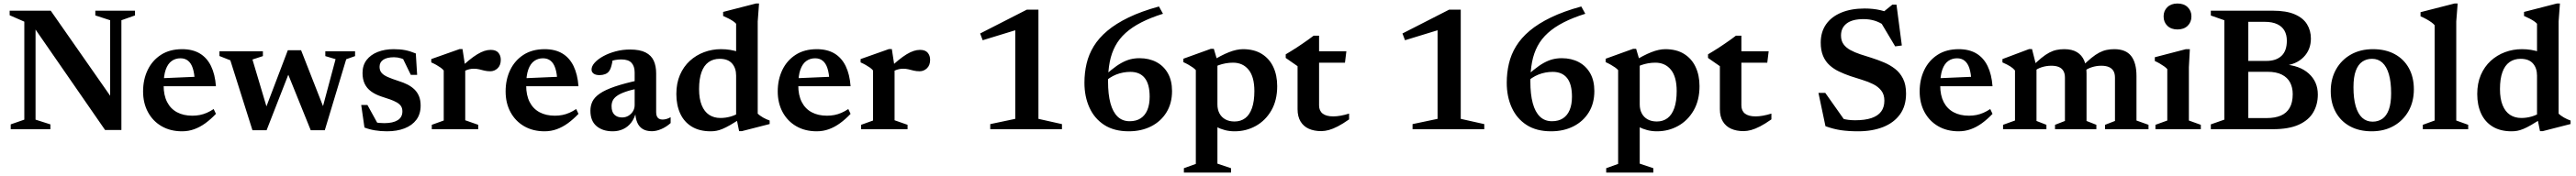

<svg xmlns="http://www.w3.org/2000/svg" viewBox="-20 -737 14674 1004"><path d="M118.5 -54.5V-613.5L35 -650V-676H269L641.5 -142L607.5 -108V-621.5L523 -649V-676H749V-649L671.5 -621.5V4.5H578.5L157.5 -604.5L182.5 -620.5V-54.5L267 -27.5V0H41V-27.5Z M1017.5 -456.5Q1077 -456.5 1118 -432Q1159 -407.5 1182 -360.2Q1205 -313 1210 -245H883.5L884 -290L1141 -301L1089.5 -276Q1087.5 -319 1078.2 -347.5Q1069 -376 1051.5 -390.2Q1034 -404.5 1008 -404.5Q979.5 -404.5 957.8 -389Q936 -373.5 924 -339.8Q912 -306 912 -250Q912 -194 931.8 -155.2Q951.5 -116.5 988.2 -96.8Q1025 -77 1075.5 -77Q1098 -77 1118.2 -81Q1138.5 -85 1158 -93.5Q1177.5 -102 1197 -115L1210 -87.5Q1180.5 -56.5 1150 -34.2Q1119.5 -12 1086.5 0Q1053.5 12 1017 12Q950.5 12 900.5 -17Q850.5 -46 822.8 -97.5Q795 -149 795 -215.5Q795 -283 821.2 -337.8Q847.5 -392.5 897.2 -424.5Q947 -456.5 1017.5 -456.5Z M1891.5 -399.5 1833 -417V-444.5H2002.5V-417L1952 -399L1830 6H1750L1608.5 -344.5L1639 -354L1498.5 6H1418L1292 -393L1230 -417.5V-444.5H1477.5V-417L1418 -397.5L1509.5 -90.5L1483 -91.5L1619.5 -450.5H1695L1836 -90.5L1809 -91Z M2222 -456.5Q2259 -456.5 2287.5 -451Q2316 -445.5 2348.5 -432L2356 -310H2320L2261.5 -430.5L2306.5 -385.5Q2285 -398 2264.8 -404.2Q2244.5 -410.5 2224.5 -410.5Q2184.5 -410.5 2163.2 -396.2Q2142 -382 2142 -356Q2142 -335 2153.5 -321.5Q2165 -308 2189 -297.5Q2213 -287 2250 -275Q2278 -266.5 2301 -254.8Q2324 -243 2340.8 -226.8Q2357.5 -210.5 2366.8 -187.8Q2376 -165 2376 -134.5Q2376 -86.5 2351.8 -54Q2327.5 -21.5 2284.5 -4.8Q2241.5 12 2184 12Q2148 12 2115.2 6.5Q2082.5 1 2056 -9.5L2037.5 -138H2073L2144 -9L2076.5 -52Q2094.5 -45 2110.2 -41Q2126 -37 2140.5 -35.8Q2155 -34.5 2169 -34.5Q2218 -34.5 2245 -51.2Q2272 -68 2272 -101.5Q2272 -120 2263.8 -132Q2255.5 -144 2239.8 -153Q2224 -162 2202.2 -169.8Q2180.5 -177.5 2153.5 -186Q2117.5 -198 2093.5 -215.8Q2069.5 -233.5 2057.2 -259.2Q2045 -285 2045 -320.5Q2045 -364.5 2068.2 -394.8Q2091.5 -425 2131.8 -440.8Q2172 -456.5 2222 -456.5Z M2775 -452.5Q2805 -452.5 2818.8 -436.2Q2832.5 -420 2832.5 -396Q2832.5 -364.5 2814.5 -347.5Q2796.5 -330.5 2773 -330.5Q2754 -330.5 2739 -334.2Q2724 -338 2709.8 -341.5Q2695.5 -345 2678 -345Q2666 -345 2654 -342.2Q2642 -339.5 2630.5 -334.2Q2619 -329 2608.5 -320.5L2596.5 -344Q2627 -373.5 2652.2 -394Q2677.5 -414.5 2699 -427.5Q2720.5 -440.5 2739 -446.5Q2757.5 -452.5 2775 -452.5ZM2630 -356V-51L2704 -25V0H2439.5V-25L2507.5 -49.5V-335Q2500 -344 2489.5 -351.5Q2479 -359 2465.8 -366.5Q2452.5 -374 2436.5 -381V-400L2597.5 -457H2614.5Z M3082.5 -456.5Q3142 -456.5 3183 -432Q3224 -407.5 3247 -360.2Q3270 -313 3275 -245H2948.5L2949 -290L3206 -301L3154.5 -276Q3152.5 -319 3143.2 -347.5Q3134 -376 3116.5 -390.2Q3099 -404.5 3073 -404.5Q3044.5 -404.5 3022.8 -389Q3001 -373.5 2989 -339.8Q2977 -306 2977 -250Q2977 -194 2996.8 -155.2Q3016.5 -116.5 3053.2 -96.8Q3090 -77 3140.5 -77Q3163 -77 3183.2 -81Q3203.5 -85 3223 -93.5Q3242.5 -102 3262 -115L3275 -87.5Q3245.5 -56.5 3215 -34.2Q3184.5 -12 3151.5 0Q3118.5 12 3082 12Q3015.5 12 2965.5 -17Q2915.5 -46 2887.8 -97.5Q2860 -149 2860 -215.5Q2860 -283 2886.2 -337.8Q2912.5 -392.5 2962.2 -424.5Q3012 -456.5 3082.5 -456.5Z M3623 -280.5 3624.5 -234.5Q3574 -224.5 3542.2 -213.2Q3510.5 -202 3493.5 -189.5Q3476.5 -177 3470 -162.8Q3463.5 -148.5 3463.5 -131.5Q3463.5 -98.5 3479.8 -82.8Q3496 -67 3523.5 -67Q3543.5 -67 3559.8 -76.8Q3576 -86.5 3585.5 -102.5Q3595 -118.5 3595 -137.5V-324Q3595 -359 3577.2 -378.5Q3559.5 -398 3518.5 -398Q3501.5 -398 3483.8 -394.8Q3466 -391.5 3451 -385L3473 -417Q3470 -394 3466.5 -377.2Q3463 -360.5 3458.8 -349Q3454.5 -337.5 3449 -330.5Q3441 -319.5 3426.8 -314Q3412.5 -308.5 3395 -308.5Q3373 -308.5 3361.2 -317.2Q3349.5 -326 3349.5 -340Q3349.5 -359.5 3367.5 -379.5Q3385.5 -399.5 3416.5 -416.5Q3447.5 -433.5 3486.8 -444Q3526 -454.5 3568.5 -454.5Q3624.5 -454.5 3657.2 -437.8Q3690 -421 3703.8 -390.5Q3717.5 -360 3717.5 -318V-96.5Q3717.5 -82.5 3721.8 -73.2Q3726 -64 3734 -59.5Q3742 -55 3754 -55Q3764 -55 3776 -58.2Q3788 -61.5 3800 -68.5V-35Q3775.5 -13 3747 -0.8Q3718.5 11.5 3693.5 11.5Q3661.5 11.5 3640.8 -1.2Q3620 -14 3609.8 -38.2Q3599.5 -62.5 3598.5 -95.5L3603 -98.5Q3594.5 -62.5 3575.5 -37.8Q3556.5 -13 3529.5 -0.5Q3502.5 12 3470 12Q3413 12 3378 -17.5Q3343 -47 3343 -105.5Q3343 -134.5 3354.8 -158.5Q3366.5 -182.5 3397 -203.5Q3427.5 -224.5 3482.2 -243.2Q3537 -262 3623 -280.5Z M4173 -306Q4173 -348.5 4149.8 -375Q4126.5 -401.5 4079.5 -401.5Q4042.5 -401.5 4016 -382.5Q3989.5 -363.5 3975.8 -325.2Q3962 -287 3962 -229Q3962 -173.5 3977 -136.8Q3992 -100 4019.2 -82Q4046.5 -64 4084 -64Q4113.5 -64 4143 -72.5Q4172.5 -81 4200.5 -100V-61Q4165 -38.5 4139.8 -24Q4114.5 -9.5 4095.2 -1.5Q4076 6.5 4060.2 9.2Q4044.5 12 4028 12Q3964 12 3920.2 -14.8Q3876.5 -41.5 3854.5 -89.5Q3832.5 -137.5 3832.5 -200.5Q3832.5 -262 3853 -309.5Q3873.5 -357 3909.2 -389.8Q3945 -422.5 3990.8 -439.5Q4036.5 -456.5 4086.5 -456.5Q4114 -456.5 4139 -452.5Q4164 -448.5 4190.2 -439.8Q4216.5 -431 4247.5 -416L4173 -400V-601.5Q4166 -609.5 4154.8 -617Q4143.5 -624.5 4129.2 -631.8Q4115 -639 4099 -646V-669L4286 -717H4303.5L4296 -614.5V-88.5Q4301 -83.5 4309 -77.8Q4317 -72 4326.5 -66.5Q4336 -61 4345.5 -56.8Q4355 -52.5 4364 -49.5V-29.5L4206 11H4190L4173 -73Z M4632.5 -456.5Q4692 -456.5 4733 -432Q4774 -407.5 4797 -360.2Q4820 -313 4825 -245H4498.5L4499 -290L4756 -301L4704.5 -276Q4702.5 -319 4693.2 -347.5Q4684 -376 4666.5 -390.2Q4649 -404.5 4623 -404.5Q4594.5 -404.5 4572.8 -389Q4551 -373.5 4539 -339.8Q4527 -306 4527 -250Q4527 -194 4546.8 -155.2Q4566.5 -116.5 4603.2 -96.8Q4640 -77 4690.5 -77Q4713 -77 4733.2 -81Q4753.5 -85 4773 -93.5Q4792.5 -102 4812 -115L4825 -87.5Q4795.5 -56.5 4765 -34.2Q4734.5 -12 4701.5 0Q4668.5 12 4632 12Q4565.5 12 4515.5 -17Q4465.5 -46 4437.8 -97.5Q4410 -149 4410 -215.5Q4410 -283 4436.2 -337.8Q4462.5 -392.5 4512.2 -424.5Q4562 -456.5 4632.5 -456.5Z M5220.5 -452.5Q5250.5 -452.5 5264.2 -436.2Q5278 -420 5278 -396Q5278 -364.5 5260 -347.5Q5242 -330.5 5218.5 -330.5Q5199.5 -330.5 5184.5 -334.2Q5169.5 -338 5155.2 -341.5Q5141 -345 5123.5 -345Q5111.5 -345 5099.5 -342.2Q5087.5 -339.5 5076 -334.2Q5064.5 -329 5054 -320.5L5042 -344Q5072.5 -373.5 5097.8 -394Q5123 -414.5 5144.5 -427.5Q5166 -440.5 5184.5 -446.5Q5203 -452.5 5220.5 -452.5ZM5075.5 -356V-51L5149.5 -25V0H4885V-25L4953 -49.5V-335Q4945.5 -344 4935 -351.5Q4924.5 -359 4911.2 -366.5Q4898 -374 4882 -381V-400L5043 -457H5060Z M5763 -59V-612L5794.5 -574L5577.5 -507.5L5563 -546L5829 -682H5895V-59L6029 -29V0H5620.5V-29Z M6581.5 -700 6604.5 -658.5Q6533 -636 6480.5 -609Q6428 -582 6391.5 -549Q6355 -516 6333 -475Q6311 -434 6301.2 -383.8Q6291.5 -333.5 6291.5 -272Q6291.5 -198.5 6305.2 -148Q6319 -97.5 6346.2 -71.5Q6373.5 -45.5 6414.5 -45.5Q6452 -45.5 6477.2 -62Q6502.5 -78.5 6515.5 -109.8Q6528.5 -141 6528.5 -185.5Q6528.5 -257 6500.5 -292Q6472.5 -327 6418.5 -327Q6398 -327 6377.8 -323.2Q6357.5 -319.5 6338 -311.8Q6318.5 -304 6301 -292.5Q6283.5 -281 6268.5 -266L6237.5 -274Q6278.5 -312.5 6310 -338Q6341.5 -363.5 6367.8 -378Q6394 -392.5 6418.5 -398.8Q6443 -405 6470.5 -405Q6525 -405 6566.8 -383Q6608.5 -361 6632.2 -319.2Q6656 -277.5 6656 -217.5Q6656 -147.5 6624.2 -96Q6592.5 -44.5 6536.8 -16.2Q6481 12 6409.5 12Q6326 12 6270 -24.2Q6214 -60.5 6185.5 -123.2Q6157 -186 6157 -265Q6157 -321.5 6169.2 -374Q6181.5 -426.5 6210.2 -473.5Q6239 -520.5 6287.8 -561.5Q6336.5 -602.5 6408.8 -637.5Q6481 -672.5 6581.5 -700Z M7125 -217.5Q7125 -298.5 7092.2 -339Q7059.5 -379.5 7003.5 -379.5Q6982.5 -379.5 6961.5 -375.8Q6940.5 -372 6921.2 -365Q6902 -358 6885 -346.5L6878 -385.5Q6907 -404 6932.5 -417.2Q6958 -430.5 6980.2 -439.2Q7002.5 -448 7022.2 -452.2Q7042 -456.5 7060 -456.5Q7123.5 -456.5 7167 -429.5Q7210.5 -402.5 7232.8 -355Q7255 -307.5 7255 -245.5Q7255 -165 7221.8 -107.2Q7188.5 -49.5 7133.5 -18.8Q7078.5 12 7012.5 12Q6983 12 6957.2 5.2Q6931.5 -1.5 6907.2 -14Q6883 -26.5 6858 -45H6914.5V196.5L6992 222.5V247.5H6723.5V222.5L6791.5 198V-337Q6784.5 -345 6774.2 -352.2Q6764 -359.5 6750.5 -367.2Q6737 -375 6720.5 -382.5V-402L6877 -458.5H6894L6914.5 -389V-141Q6914.5 -112 6926.2 -90Q6938 -68 6959.8 -56Q6981.5 -44 7012 -44Q7047.5 -44 7072.8 -63Q7098 -82 7111.5 -120.8Q7125 -159.5 7125 -217.5Z M7493.5 -136Q7493.5 -105 7514 -89Q7534.5 -73 7574.5 -73Q7593.5 -73 7616 -77Q7638.5 -81 7664.5 -89V-56Q7629 -31 7600.5 -16.2Q7572 -1.5 7549 4.8Q7526 11 7505.5 11Q7465.5 11 7435.2 -2.5Q7405 -16 7388 -44Q7371 -72 7371 -114.5V-359.5L7303.5 -406.5V-427Q7318 -435.5 7334 -445.5Q7350 -455.5 7366.8 -466.2Q7383.5 -477 7400 -488.5Q7416.5 -500 7432.5 -511.2Q7448.5 -522.5 7462.5 -533.5H7493.5V-431.5ZM7444 -379.5 7444.5 -444.5H7649L7641 -379.5Z M8168.5 -59V-612L8200 -574L7983 -507.5L7968.5 -546L8234.5 -682H8300.5V-59L8434.5 -29V0H8026V-29Z M8987 -700 9010 -658.5Q8938.5 -636 8886 -609Q8833.5 -582 8797 -549Q8760.5 -516 8738.5 -475Q8716.5 -434 8706.8 -383.8Q8697 -333.5 8697 -272Q8697 -198.5 8710.8 -148Q8724.5 -97.5 8751.8 -71.5Q8779 -45.5 8820 -45.5Q8857.5 -45.5 8882.8 -62Q8908 -78.5 8921 -109.8Q8934 -141 8934 -185.5Q8934 -257 8906 -292Q8878 -327 8824 -327Q8803.5 -327 8783.2 -323.2Q8763 -319.5 8743.5 -311.8Q8724 -304 8706.5 -292.5Q8689 -281 8674 -266L8643 -274Q8684 -312.5 8715.5 -338Q8747 -363.5 8773.2 -378Q8799.5 -392.5 8824 -398.8Q8848.5 -405 8876 -405Q8930.5 -405 8972.2 -383Q9014 -361 9037.8 -319.2Q9061.5 -277.5 9061.5 -217.5Q9061.5 -147.5 9029.8 -96Q8998 -44.5 8942.2 -16.2Q8886.5 12 8815 12Q8731.5 12 8675.5 -24.2Q8619.5 -60.5 8591 -123.2Q8562.5 -186 8562.5 -265Q8562.5 -321.5 8574.8 -374Q8587 -426.5 8615.8 -473.5Q8644.5 -520.5 8693.2 -561.5Q8742 -602.5 8814.2 -637.5Q8886.5 -672.5 8987 -700Z M9530.5 -217.5Q9530.5 -298.5 9497.8 -339Q9465 -379.5 9409 -379.5Q9388 -379.5 9367 -375.8Q9346 -372 9326.8 -365Q9307.5 -358 9290.5 -346.5L9283.5 -385.5Q9312.5 -404 9338 -417.2Q9363.5 -430.5 9385.8 -439.2Q9408 -448 9427.8 -452.2Q9447.5 -456.5 9465.5 -456.5Q9529 -456.5 9572.5 -429.5Q9616 -402.5 9638.2 -355Q9660.5 -307.5 9660.5 -245.5Q9660.5 -165 9627.2 -107.2Q9594 -49.5 9539 -18.8Q9484 12 9418 12Q9388.5 12 9362.8 5.2Q9337 -1.5 9312.8 -14Q9288.5 -26.5 9263.5 -45H9320V196.5L9397.5 222.5V247.5H9129V222.5L9197 198V-337Q9190 -345 9179.8 -352.2Q9169.5 -359.5 9156 -367.2Q9142.5 -375 9126 -382.5V-402L9282.5 -458.5H9299.5L9320 -389V-141Q9320 -112 9331.8 -90Q9343.5 -68 9365.2 -56Q9387 -44 9417.5 -44Q9453 -44 9478.2 -63Q9503.5 -82 9517 -120.8Q9530.5 -159.5 9530.5 -217.5Z M9899 -136Q9899 -105 9919.5 -89Q9940 -73 9980 -73Q9999 -73 10021.5 -77Q10044 -81 10070 -89V-56Q10034.5 -31 10006 -16.2Q9977.5 -1.5 9954.5 4.8Q9931.5 11 9911 11Q9871 11 9840.8 -2.5Q9810.5 -16 9793.5 -44Q9776.5 -72 9776.5 -114.5V-359.5L9709 -406.5V-427Q9723.5 -435.5 9739.5 -445.5Q9755.5 -455.5 9772.2 -466.2Q9789 -477 9805.5 -488.5Q9822 -500 9838 -511.2Q9854 -522.5 9868 -533.5H9899V-431.5ZM9849.5 -379.5 9850 -444.5H10054.5L10046.5 -379.5Z M10775 -647.5 10698 -661 10759 -710.5H10782.5L10813 -477.5L10775 -472.5L10683 -627L10714 -591Q10687.5 -610 10658 -619Q10628.5 -628 10595 -628Q10531 -628 10498.8 -603.2Q10466.5 -578.5 10466.5 -534.5Q10466.5 -504.5 10480.8 -484.8Q10495 -465 10519.8 -451.5Q10544.5 -438 10576 -427.5Q10607.5 -417 10642 -406.5Q10676.5 -395.5 10711 -381Q10745.5 -366.5 10774 -344.5Q10802.5 -322.5 10819.8 -288.2Q10837 -254 10837 -203.5Q10837 -132 10802.2 -84.2Q10767.5 -36.5 10706 -12.2Q10644.5 12 10564 12Q10509.5 12 10466.8 5.8Q10424 -0.5 10378 -17L10338 -207H10377L10510 -18.5L10401 -90Q10442 -69 10474.8 -60Q10507.5 -51 10546.5 -51Q10603 -51 10640 -63.5Q10677 -76 10695.2 -100.8Q10713.5 -125.5 10713.5 -163Q10713.5 -197.5 10696 -220Q10678.5 -242.5 10650 -256.8Q10621.5 -271 10587.2 -281.5Q10553 -292 10519.5 -303Q10486 -314.5 10455.5 -329Q10425 -343.5 10401.5 -364.8Q10378 -386 10364.5 -417.5Q10351 -449 10351 -494Q10351 -554.5 10381.2 -598Q10411.5 -641.5 10467.8 -665Q10524 -688.5 10601 -688.5Q10649.5 -688.5 10690.8 -679Q10732 -669.5 10775 -647.5Z M11137 -456.5Q11196.5 -456.5 11237.5 -432Q11278.5 -407.5 11301.5 -360.2Q11324.5 -313 11329.5 -245H11003L11003.5 -290L11260.5 -301L11209 -276Q11207 -319 11197.8 -347.5Q11188.5 -376 11171 -390.2Q11153.5 -404.5 11127.5 -404.5Q11099 -404.5 11077.2 -389Q11055.5 -373.5 11043.5 -339.8Q11031.5 -306 11031.5 -250Q11031.5 -194 11051.2 -155.2Q11071 -116.5 11107.8 -96.8Q11144.5 -77 11195 -77Q11217.5 -77 11237.8 -81Q11258 -85 11277.5 -93.5Q11297 -102 11316.5 -115L11329.5 -87.5Q11300 -56.5 11269.5 -34.2Q11239 -12 11206 0Q11173 12 11136.5 12Q11070 12 11020 -17Q10970 -46 10942.2 -97.5Q10914.5 -149 10914.5 -215.5Q10914.5 -283 10940.8 -337.8Q10967 -392.5 11016.8 -424.5Q11066.5 -456.5 11137 -456.5Z M11580 -356V-47L11636.5 -25V0H11389.5V-25L11457.5 -49.5V-335Q11447.5 -347.5 11431 -358Q11414.5 -368.5 11386 -381V-400L11537.5 -457H11554.5ZM11865 -318V-47L11921 -25V0H11685.5V-25L11742 -47V-294Q11742 -317.5 11733.2 -332.5Q11724.5 -347.5 11707.2 -354.8Q11690 -362 11665 -362Q11636 -362 11609.5 -353.5Q11583 -345 11568 -330.5L11550.5 -353.5Q11582.5 -385.5 11607.2 -405.8Q11632 -426 11653 -437Q11674 -448 11694.5 -452.2Q11715 -456.5 11738 -456.5Q11782.5 -456.5 11810.5 -439.5Q11838.5 -422.5 11851.8 -391.2Q11865 -360 11865 -318ZM12149.5 -303.5V-49.5L12218 -25V0H11970.5V-25L12027 -47V-294Q12027 -318 12018 -332.8Q12009 -347.5 11991.8 -354.8Q11974.5 -362 11949.5 -362Q11920.5 -362 11894 -353.2Q11867.5 -344.5 11852.5 -330.5L11835 -353.5Q11867 -385.5 11891.8 -405.8Q11916.5 -426 11937.8 -437Q11959 -448 11979.5 -452.2Q12000 -456.5 12023 -456.5Q12089 -456.5 12119.2 -417.5Q12149.5 -378.5 12149.5 -303.5Z M12383 -569Q12347 -569 12325.5 -589.8Q12304 -610.5 12304 -643.5Q12304 -675.5 12325.5 -696.2Q12347 -717 12383 -717Q12419.5 -717 12441 -696.2Q12462.5 -675.5 12462.5 -643.5Q12462.5 -610.5 12441 -589.8Q12419.5 -569 12383 -569ZM12453.5 -456.5 12448 -353V-49.5L12516 -25V0H12257.5V-25L12325 -49.5V-342.5Q12319 -350 12307.5 -358.2Q12296 -366.5 12282.2 -374.5Q12268.5 -382.5 12254 -389V-410.5L12431 -456.5Z M12725.5 -612.5 12729 -676H12926Q13003.5 -676 13051.2 -655.2Q13099 -634.5 13121 -598.5Q13143 -562.5 13143 -517Q13143 -453.5 13101.2 -411Q13059.5 -368.5 12986 -361.5L12987 -369.5Q13078.5 -364.5 13130.5 -317.8Q13182.5 -271 13182.5 -198Q13182.5 -140.5 13156.2 -95.8Q13130 -51 13073.5 -25.5Q13017 0 12926 0H12729.5L12725 -63.5H12891.5Q12938.5 -63.5 12971.5 -77.5Q13004.5 -91.5 13022 -121.8Q13039.5 -152 13039.5 -200Q13039.5 -238 13024.5 -266.5Q13009.5 -295 12977.8 -311.2Q12946 -327.5 12895.5 -327.5H12724.5L12725.5 -389.5H12890.5Q12944.5 -389.5 12975.2 -418Q13006 -446.5 13006 -505Q13006 -538 12992.5 -562Q12979 -586 12951 -599.2Q12923 -612.5 12880 -612.5ZM12573 0V-27.5L12650 -54.5V-621.5L12573 -648.5V-676H12786.5V0Z M13494.5 -43Q13526 -43 13549.8 -59.2Q13573.5 -75.5 13586.8 -111.2Q13600 -147 13600 -205Q13600 -270 13587.2 -313.5Q13574.5 -357 13550.5 -379.2Q13526.5 -401.5 13491.5 -401.5Q13459.5 -401.5 13435.8 -385.2Q13412 -369 13398.8 -333.5Q13385.5 -298 13385.5 -239.5Q13385.5 -175 13398.2 -131.2Q13411 -87.5 13435.2 -65.2Q13459.5 -43 13494.5 -43ZM13489.5 12Q13417.5 12 13365.2 -16.8Q13313 -45.5 13284.5 -97.2Q13256 -149 13256 -217Q13256 -287.5 13286.5 -341.5Q13317 -395.5 13371 -426Q13425 -456.5 13496.5 -456.5Q13568.5 -456.5 13620.8 -428Q13673 -399.5 13701.2 -348Q13729.5 -296.5 13729.5 -227.5Q13729.5 -157 13699 -103Q13668.5 -49 13614.5 -18.5Q13560.5 12 13489.5 12Z M13971 -49.5 14039 -25V0H13780.5V-25L13848 -49.5V-593Q13841 -601.5 13829.5 -609.8Q13818 -618 13802.5 -626.8Q13787 -635.5 13767.5 -644V-667.5L13961 -717H13979L13971 -615Z M14431 -306Q14431 -348.5 14407.8 -375Q14384.5 -401.5 14337.5 -401.5Q14300.5 -401.5 14274 -382.5Q14247.5 -363.5 14233.8 -325.2Q14220 -287 14220 -229Q14220 -173.5 14235 -136.8Q14250 -100 14277.2 -82Q14304.5 -64 14342 -64Q14371.5 -64 14401 -72.5Q14430.5 -81 14458.5 -100V-61Q14423 -38.5 14397.8 -24Q14372.5 -9.5 14353.2 -1.5Q14334 6.5 14318.2 9.2Q14302.5 12 14286 12Q14222 12 14178.2 -14.8Q14134.5 -41.5 14112.5 -89.5Q14090.5 -137.5 14090.5 -200.5Q14090.5 -262 14111 -309.5Q14131.5 -357 14167.2 -389.8Q14203 -422.5 14248.8 -439.5Q14294.5 -456.5 14344.5 -456.5Q14372 -456.5 14397 -452.5Q14422 -448.5 14448.2 -439.8Q14474.5 -431 14505.5 -416L14431 -400V-601.5Q14424 -609.5 14412.8 -617Q14401.5 -624.5 14387.2 -631.8Q14373 -639 14357 -646V-669L14544 -717H14561.5L14554 -614.5V-88.5Q14559 -83.5 14567 -77.8Q14575 -72 14584.5 -66.5Q14594 -61 14603.5 -56.8Q14613 -52.5 14622 -49.5V-29.5L14464 11H14448L14431 -73Z"/></svg>

Font: Newsreader 16pt 16pt SemiBold
Style: Regular
Weight: 600
Version: Version 1.003